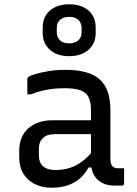

<svg xmlns="http://www.w3.org/2000/svg" viewBox="-20 -869 640 899"><path d="M497 -351Q497 -323 497 -295Q497 -267 497 -238.5Q497 -210 497 -182Q497 -154 497 -126Q497 -113 499.5 -104Q502 -95 507 -90Q512 -85 519 -83Q526 -81 536 -81Q538 -81 540.5 -81Q543 -81 546 -81H561Q561 -63 561 -46Q561 -29 561 -11Q561 -5 558 -2.5Q555 0 550 0Q545 0 534.5 0Q524 0 515 0Q492 0 472 -7Q452 -14 437 -28Q422 -42 414 -62.5Q406 -83 406 -111Q406 -146 406 -183.5Q406 -221 406 -256Q406 -272 406 -288Q406 -304 406 -320Q406 -336 406 -352Q406 -392 394.5 -414.5Q383 -437 356 -446.5Q329 -456 283 -456Q254 -456 227 -453Q200 -450 174.5 -443.5Q149 -437 123 -427H108Q108 -445 108 -463Q108 -481 108 -499Q108 -502 109 -504Q110 -506 111 -507Q116 -513 141.5 -521Q167 -529 204.5 -535.5Q242 -542 283 -542Q339 -542 379.5 -531.5Q420 -521 446 -498Q472 -475 484.5 -439Q497 -403 497 -351ZM162 -142Q162 -108 181.5 -90.5Q201 -73 240 -73Q274 -73 304.5 -82Q335 -91 364 -112.5Q393 -134 424 -172V-85H395Q378 -54 353.5 -33Q329 -12 296 -1Q263 10 223 10Q176 10 142 -7.5Q108 -25 89 -56.5Q70 -88 70 -132V-164Q70 -197 81 -223.5Q92 -250 112.5 -268Q133 -286 162 -296Q191 -306 227 -306Q262 -306 294.5 -306Q327 -306 359 -306Q391 -306 424 -306Q433 -306 436.5 -295.5Q440 -285 441 -270Q442 -255 442 -241Q405 -241 373.5 -241Q342 -241 310 -241Q278 -241 240 -241Q219 -241 204.5 -236.5Q190 -232 180 -221Q171 -213 166.5 -200.5Q162 -188 162 -172ZM304 -849Q343 -849 370.5 -835.5Q398 -822 413 -798Q428 -774 428 -741V-714Q428 -666 394.5 -636Q361 -606 304 -606Q247 -606 213.5 -636Q180 -666 180 -714V-741Q180 -774 195 -798Q210 -822 238 -835.5Q266 -849 304 -849ZM304 -790Q277 -790 261.5 -776.5Q246 -763 246 -738V-717Q246 -705 250 -696Q254 -687 261 -680Q268 -673 279 -669.5Q290 -666 304 -666Q331 -666 346.5 -680Q362 -694 362 -717V-738Q362 -749 358.5 -758Q355 -767 349 -774Q341 -782 330 -786Q319 -790 304 -790Z"/></svg>

Font: Recursive Monospace
Style: Regular
Weight: 400
Version: Version 1.047